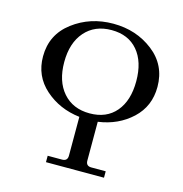

<svg xmlns="http://www.w3.org/2000/svg" viewBox="-108 -829 883 927"><g transform="rotate(15 334.0 -365.0)"><path d="M346 -282Q430 -282 477 -337.5Q524 -393 524 -490Q524 -587 477 -642.5Q430 -698 346 -698Q262 -698 213 -642Q164 -586 164 -490Q164 -394 213 -338Q262 -282 346 -282ZM204 0V-32H276Q303 -32 303 -59V-253Q201 -265 129.5 -328.5Q58 -392 58 -490Q58 -599 144.5 -664.5Q231 -730 346 -730Q461 -730 545.5 -664.5Q630 -599 630 -490Q630 -393 562.5 -330Q495 -267 395 -253V-59Q395 -32 422 -32H494V0Z"/></g></svg>

Font: Old Standard TT
Style: Regular
Weight: 400
Designer: Alexey Kryukov <alexios@thessalonica.org.ru>
Version: Version 2.2